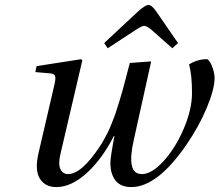

<svg xmlns="http://www.w3.org/2000/svg" viewBox="-20 -740 883 772"><path d="M398.9 -566.9 537.1 -695.8Q564.9 -720.2 577.1 -720.2Q589.4 -720.2 606.9 -695.8L695.8 -566.9L672.9 -545.9L587.9 -621.1Q568.8 -636.2 560.1 -636.2Q551.3 -636.2 527.8 -621.1L413.1 -545.9ZM122.1 -450.2 127 -474.1 306.2 -502 311 -497.1 223.1 -121.1Q213.4 -80.1 222.9 -60.1Q232.4 -40 253.9 -40Q308.1 -40 381.8 -151.9Q390.6 -165 398.7 -179.9Q406.7 -194.8 413.3 -207.5Q419.9 -220.2 427.5 -239.7Q435.1 -259.3 439.7 -270.8Q444.3 -282.2 451.4 -305.7Q458.5 -329.1 461.9 -339.1Q465.3 -349.1 472.7 -376.2Q480 -403.3 482.2 -411.4Q484.4 -419.4 492.2 -449.7Q500 -480 502 -486.8L587.9 -493.2L518.1 -178.2Q502.4 -109.4 510 -74.7Q517.6 -40 550.8 -40Q589.8 -40 637.5 -92Q685.1 -144 718.5 -221.9Q752 -299.8 752 -366.2Q752 -439 740.2 -481Q773.4 -502 812 -502Q816.4 -502 823.5 -491.5Q830.6 -481 836.7 -461.9Q842.8 -442.9 842.8 -423.8Q841.8 -378.9 810.8 -305.2Q779.8 -231.4 731 -160.2Q613.3 12.2 507.8 12.2Q464.8 12.2 444.3 -14.4Q423.8 -41 423.8 -85Q423.8 -106.9 439.9 -191.9L438 -193.8Q391.6 -101.6 329.3 -44.7Q267.1 12.2 206.1 12.2Q161.1 12.2 140.1 -22Q119.1 -56.2 134.8 -124L198.2 -397Q204.6 -423.3 201.9 -433.3Q199.2 -443.4 183.1 -444.8Z"/></svg>

Font: Linguistics Pro
Style: Italic
Weight: 400
Italic angle: -12°
Designer: Stefan Peev, Context Ltd
Foundry: Stefan Peev, Context Ltd
Version: Version 001.000